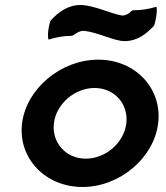

<svg xmlns="http://www.w3.org/2000/svg" viewBox="-20 -733 662 766"><path d="M510 -692C505 -692 490 -670 467 -671C426 -677 353 -713 301 -713C250 -713 212 -684 181 -650C171 -618 169 -584 174 -575C203 -584 231 -590 266 -590C274 -590 291 -611 315 -610C372 -604 434 -569 477 -569C528 -569 563 -597 595 -631C605 -663 608 -697 604 -706C574 -697 545 -692 510 -692ZM195 -241C204 -318 278 -382 357 -382C437 -382 493 -318 484 -241C475 -164 402 -100 322 -100C243 -100 186 -164 195 -241ZM68 -241C51 -103 160 13 309 13C458 13 594 -103 611 -241C628 -379 521 -495 372 -495C223 -495 85 -379 68 -241Z"/></svg>

Font: Bluebird
Style: Obl
Weight: 400
Designer: Jasper
Foundry: Cannot Into Space Fonts
Version: Version 0.98